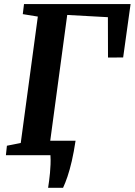

<svg xmlns="http://www.w3.org/2000/svg" viewBox="-20 -763 662 944"><path d="M216.5 160.5Q219 144 221.5 125.5Q224 107 225.8 87.2Q227.5 67.5 228.5 45.5Q229.5 23.5 228 0L187 -71H351.5Q343 -14.5 333 28.8Q323 72 312 104.5Q301 137 290 160.5ZM9 0 14 -46.5 82 -60 166 -681.5 92 -693.5 98 -743H622L585.5 -480.5L511 -480L510.5 -678.5L310.5 -689.5L225.5 -60L337.5 -46.5L333 0Z"/></svg>

Font: Merriweather
Style: Bold Italic
Weight: 700
Italic angle: -7.8°
Version: Version 2.101